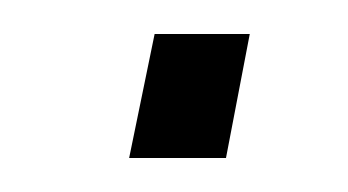

<svg xmlns="http://www.w3.org/2000/svg" viewBox="-20 -356 205 113"><path d="M56 -263 71 -336H127L113 -263Z"/></svg>

Font: Saira SemiCondensed ExtraLight
Style: Italic
Weight: 250
Width: 4
Italic angle: -12°
Designer: Hector Gatti with collaboration of the Omnibus-Type team
Foundry: Omnibus-Type
Version: Version 1.101